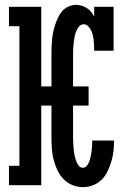

<svg xmlns="http://www.w3.org/2000/svg" viewBox="-20 -763 540 791"><path d="M321 8Q298 8 277 -1Q256 -10 240.5 -26.5Q225 -43 215.5 -64Q206 -85 200.5 -107Q195 -129 193.5 -151.5Q192 -174 192 -196V-328H150V0H17V-80H60V-655H17V-735H150V-407H192V-539Q192 -554 192.5 -570Q193 -586 194.5 -601.5Q196 -617 199.5 -632.5Q203 -648 208 -663Q213 -678 220 -692.5Q227 -707 237.5 -718.5Q248 -730 263 -736.5Q278 -743 294 -743Q305 -743 316.5 -739.5Q328 -736 338 -729.5Q348 -723 355.5 -714Q363 -705 368 -694V-735H448V-554H368Q368 -565 367.5 -575.5Q367 -586 366 -596.5Q365 -607 362.5 -617.5Q360 -628 355.5 -637.5Q351 -647 343 -655Q335 -663 325 -663Q313 -663 305 -653Q297 -643 293 -632Q289 -621 287 -609.5Q285 -598 283.5 -586Q282 -574 281.5 -562Q281 -550 281 -539V-407H345V-328H281V-196Q281 -188 281.5 -179Q282 -170 282.5 -161.5Q283 -153 284 -144Q285 -135 286.5 -126.5Q288 -118 290.5 -109.5Q293 -101 296.5 -93Q300 -85 306 -78.5Q312 -72 321 -72Q332 -72 338.5 -81Q345 -90 348.5 -100Q352 -110 354 -120.5Q356 -131 357.5 -141.5Q359 -152 359.5 -162.5Q360 -173 360 -184Q360 -184 360 -184Q360 -184 360 -184H450Q450 -184 450 -184Q450 -184 450 -183Q450 -162 447.5 -140.5Q445 -119 439 -98.5Q433 -78 423.5 -58Q414 -38 399 -23Q384 -8 363.5 0Q343 8 321 8Z"/></svg>

Font: Iosevka Slab Medium
Style: Regular
Weight: 500
Monospace: yes
Designer: Belleve Invis
Foundry: Belleve Invis
Version: Version 11.1.1; ttfautohint (v1.8.3)